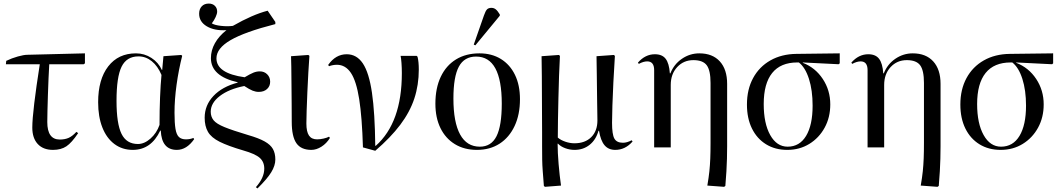

<svg xmlns="http://www.w3.org/2000/svg" viewBox="-20 -826 5962 1076"><path d="M277 14Q222 14 191.5 -19Q161 -52 161 -111Q161 -156 172 -247.5Q183 -339 203 -466H13L15 -485Q46 -500 80 -509.5Q114 -519 134 -519L456 -527V-471L449 -466H256Q254 -432 252 -386.5Q250 -341 248.5 -293.5Q247 -246 246 -206Q245 -166 245 -142Q245 -44 315 -44Q344 -44 365 -53.5Q386 -63 408 -87L418 -80Q382 -26 352 -6Q322 14 277 14Z M724 14Q665 14 621 -19Q577 -52 553.5 -112Q530 -172 530 -253Q530 -381 586.5 -454Q643 -527 742 -527Q789 -527 828.5 -501.5Q868 -476 887 -434H889L896 -511L996 -518L1001 -513Q981 -434 969.5 -351Q958 -268 958 -194Q958 -136 963.5 -103.5Q969 -71 983 -58Q997 -45 1022 -45Q1045 -45 1064 -53L1068 -46Q1026 14 971 14Q886 14 881 -94H878Q827 14 724 14ZM753 -19Q789 -19 823.5 -49.5Q858 -80 874 -126Q874 -208 877 -281Q880 -354 885 -406Q864 -456 830.5 -483Q797 -510 756 -510Q690 -510 661.5 -452.5Q633 -395 633 -261Q633 -133 661 -76Q689 -19 753 -19Z M1423 230 1414 223Q1461 170 1461 119Q1461 81 1435.5 58.5Q1410 36 1343 17Q1258 -8 1211 -31.5Q1164 -55 1145.5 -87Q1127 -119 1127 -166Q1127 -236 1176 -288Q1225 -340 1312 -363V-365Q1162 -399 1162 -500Q1162 -544 1184.5 -584Q1207 -624 1249 -657Q1182 -653 1139 -678.5Q1096 -704 1096 -749Q1096 -775 1110.5 -790.5Q1125 -806 1150 -806Q1171 -806 1184 -793.5Q1197 -781 1197 -761Q1197 -749 1188.5 -730.5Q1180 -712 1167 -695Q1183 -685 1219 -681Q1255 -677 1285 -681Q1395 -744 1480 -766L1523 -703V-691Q1351 -647 1272 -601Q1193 -555 1193 -499Q1193 -415 1351 -393Q1383 -412 1400.5 -419Q1418 -426 1436 -426Q1461 -426 1477.5 -409.5Q1494 -393 1494 -368Q1494 -343 1476.5 -327Q1459 -311 1430 -311Q1413 -311 1395.5 -318Q1378 -325 1349 -344Q1263 -327 1212 -288Q1161 -249 1161 -200Q1161 -172 1177 -152Q1193 -132 1238.5 -113.5Q1284 -95 1371 -69Q1430 -52 1463 -33.5Q1496 -15 1509.5 9Q1523 33 1523 68Q1523 102 1500 139.5Q1477 177 1423 230Z M1725 14Q1667 14 1641 -23.5Q1615 -61 1615 -143Q1615 -188 1614.5 -244Q1614 -300 1613.5 -355Q1613 -410 1612.5 -452Q1612 -494 1611 -511L1708 -518L1714 -513Q1711 -474 1708 -420Q1705 -366 1702.5 -309.5Q1700 -253 1698.5 -205.5Q1697 -158 1697 -134Q1697 -88 1711.5 -66.5Q1726 -45 1757 -45Q1774 -45 1793.5 -49.5Q1813 -54 1824 -60L1829 -53Q1810 -22 1781.5 -4Q1753 14 1725 14Z M2083 19 2014 0Q2009 -169 1993 -270.5Q1977 -372 1946.5 -417.5Q1916 -463 1868 -463Q1846 -463 1824 -455L1819 -462Q1861 -522 1923 -522Q1979 -522 2013.5 -470.5Q2048 -419 2064.5 -306.5Q2081 -194 2083 -9H2086Q2232 -139 2232 -416Q2232 -445 2230 -472.5Q2228 -500 2225 -513H2315L2320 -508Q2327 -480 2327 -436Q2327 -350 2302 -274Q2277 -198 2223 -126.5Q2169 -55 2083 19Z M2653 14Q2582 14 2529.5 -18Q2477 -50 2448.5 -108Q2420 -166 2420 -245Q2420 -332 2450 -395.5Q2480 -459 2535.5 -493Q2591 -527 2667 -527Q2736 -527 2787 -495.5Q2838 -464 2866 -406.5Q2894 -349 2894 -270Q2894 -184 2864 -120Q2834 -56 2780 -21Q2726 14 2653 14ZM2669 -4Q2733 -4 2762.5 -62.5Q2792 -121 2792 -245Q2792 -509 2648 -509Q2582 -509 2551.5 -452.5Q2521 -396 2521 -274Q2521 -141 2558.5 -72.5Q2596 -4 2669 -4ZM2644 -572 2635 -576 2692 -739Q2701 -765 2709.5 -773.5Q2718 -782 2734 -782Q2748 -782 2758.5 -773.5Q2769 -765 2781 -745V-738Z M3034 221 3028 216Q3024 165 3021.5 132Q3019 99 3018.5 68Q3018 37 3018 -7Q3018 -36 3018 -83Q3018 -130 3017.5 -185.5Q3017 -241 3017 -296.5Q3017 -352 3016.5 -399Q3016 -446 3015.5 -476.5Q3015 -507 3015 -511L3112 -518L3118 -513Q3115 -462 3113 -401Q3111 -340 3109.5 -276.5Q3108 -213 3107 -155.5Q3106 -98 3106 -55Q3122 -41 3148 -32Q3174 -23 3199 -23Q3259 -23 3293.5 -57.5Q3328 -92 3328 -151Q3328 -159 3327.5 -186.5Q3327 -214 3326.5 -252Q3326 -290 3325.5 -331.5Q3325 -373 3324.5 -411Q3324 -449 3323.5 -476Q3323 -503 3323 -511L3420 -518L3426 -513Q3421 -438 3417.5 -366Q3414 -294 3412 -235Q3410 -176 3410 -138Q3410 -73 3423 -49.5Q3436 -26 3471 -26Q3494 -26 3520 -40L3525 -33Q3484 14 3428 14Q3390 14 3368 -12Q3346 -38 3337 -93H3334Q3320 -43 3284.5 -14.5Q3249 14 3200 14Q3173 14 3147.5 4.5Q3122 -5 3107 -21H3105Q3105 28 3110.5 93Q3116 158 3124 214Z M4038 221 3944 214Q3952 168 3955.5 133.5Q3959 99 3960.5 62Q3962 25 3962 -26V-361Q3962 -432 3940.5 -460.5Q3919 -489 3866 -489Q3811 -489 3775 -450Q3739 -411 3739 -350V0H3646V-433Q3646 -482 3607 -482Q3586 -482 3560 -468L3555 -475Q3596 -522 3650 -522Q3691 -522 3710.5 -496.5Q3730 -471 3734 -415H3737Q3757 -466 3801.5 -496.5Q3846 -527 3899 -527Q3973 -527 4014 -482Q4055 -437 4055 -356V-7Q4055 30 4054 63.5Q4053 97 4051 133.5Q4049 170 4045 216Z M4392 14Q4324 14 4273 -17.5Q4222 -49 4194 -106Q4166 -163 4166 -240Q4166 -325 4200.5 -388.5Q4235 -452 4297.5 -487.5Q4360 -523 4443 -524L4686 -527V-471L4680 -466L4479 -476V-474Q4549 -447 4591 -383.5Q4633 -320 4633 -241Q4633 -168 4601.5 -110.5Q4570 -53 4515.5 -19.5Q4461 14 4392 14ZM4394 -4Q4461 -4 4497.5 -64.5Q4534 -125 4534 -234Q4534 -320 4513.5 -384Q4493 -448 4457 -476H4448Q4355 -476 4307.5 -417Q4260 -358 4260 -243Q4260 -134 4296.5 -69Q4333 -4 4394 -4Z M5234 221 5140 214Q5148 168 5151.5 133.5Q5155 99 5156.5 62Q5158 25 5158 -26V-361Q5158 -432 5136.5 -460.5Q5115 -489 5062 -489Q5007 -489 4971 -450Q4935 -411 4935 -350V0H4842V-433Q4842 -482 4803 -482Q4782 -482 4756 -468L4751 -475Q4792 -522 4846 -522Q4887 -522 4906.5 -496.5Q4926 -471 4930 -415H4933Q4953 -466 4997.5 -496.5Q5042 -527 5095 -527Q5169 -527 5210 -482Q5251 -437 5251 -356V-7Q5251 30 5250 63.5Q5249 97 5247 133.5Q5245 170 5241 216Z M5588 14Q5520 14 5469 -17.5Q5418 -49 5390 -106Q5362 -163 5362 -240Q5362 -325 5396.5 -388.5Q5431 -452 5493.5 -487.5Q5556 -523 5639 -524L5882 -527V-471L5876 -466L5675 -476V-474Q5745 -447 5787 -383.5Q5829 -320 5829 -241Q5829 -168 5797.5 -110.5Q5766 -53 5711.5 -19.5Q5657 14 5588 14ZM5590 -4Q5657 -4 5693.5 -64.5Q5730 -125 5730 -234Q5730 -320 5709.5 -384Q5689 -448 5653 -476H5644Q5551 -476 5503.5 -417Q5456 -358 5456 -243Q5456 -134 5492.5 -69Q5529 -4 5590 -4Z"/></svg>

Font: Display Regular
Style: Regular
Weight: 400
Designer: Latin by Veronika Burian and Jose Scaglione. Greek by Irene Vlachou. Cyrillic by Vera Evstafieva.
Foundry: TypeTogether
Version: Version 3.002